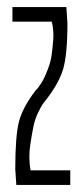

<svg xmlns="http://www.w3.org/2000/svg" viewBox="-20 -518 233 541"><path d="M106 -232Q104 -230 100.5 -225Q97 -220 88 -202Q79 -184 74.5 -163Q70 -142 65 -108Q60 -74 66 -38H178V3H33H26L23 -41Q23 -135 33.5 -175.5Q44 -216 81 -264Q82 -265 84.5 -267.5Q87 -270 93.5 -279.5Q100 -289 105 -299.5Q110 -310 116.5 -327.5Q123 -345 125.5 -363Q128 -381 130 -406Q132 -431 126 -457H15V-498H160H167L170 -453Q170 -363 157.5 -322Q145 -281 106 -232Z"/></svg>

Font: RIT Chingam
Style: Regular
Weight: 400
Version: Version 1.2.1